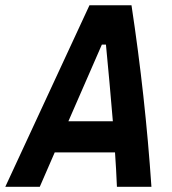

<svg xmlns="http://www.w3.org/2000/svg" viewBox="-52 -714 658 734"><path d="M-31.7 0 290 -693.8H450.7Q503.4 -346.2 526.9 0H395Q393.6 -32.7 391.8 -65.7Q390.1 -98.6 387.7 -131.3H157.2L100.1 0ZM209.5 -250.5H379.4Q373.5 -323.7 366.7 -397Q359.9 -470.2 353 -543.5H337.4Z"/></svg>

Font: Cascadia Code PL
Style: Bold Italic
Weight: 700
Italic angle: -10°
Monospace: yes
Designer: Aaron Bell
Foundry: Saja Typeworks
Version: Version 2404.023; ttfautohint (v1.8.4)